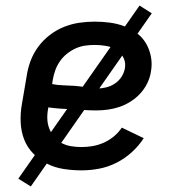

<svg xmlns="http://www.w3.org/2000/svg" viewBox="-20 -606 640 692"><path d="M274 8Q241 8 209 3Q177 -2 149.5 -16Q122 -30 100 -52.5Q78 -75 67 -103.5Q56 -132 54.5 -165Q53 -198 59 -231L76 -331Q80 -359 90 -386Q100 -413 117.5 -437Q135 -461 159 -479.5Q183 -498 210.5 -509Q238 -520 266 -524Q294 -528 321 -528Q349 -528 375.5 -524.5Q402 -521 426.5 -512Q451 -503 472 -487.5Q493 -472 506 -450Q519 -428 524 -401.5Q529 -375 524 -348Q521 -327 511 -306.5Q501 -286 486 -269.5Q471 -253 451.5 -240.5Q432 -228 411.5 -221Q391 -214 369.5 -211Q348 -208 327 -208Q305 -208 283.5 -209.5Q262 -211 240.5 -212Q219 -213 197 -214.5Q175 -216 154 -219V-217Q150 -198 150.5 -179Q151 -160 157.5 -143Q164 -126 175 -112.5Q186 -99 202 -90.5Q218 -82 236.5 -79Q255 -76 274 -76Q294 -76 314 -79.5Q334 -83 353.5 -91.5Q373 -100 390 -114Q407 -128 419 -146L498 -108Q480 -80 454.5 -57Q429 -34 399 -19Q369 -4 337 2Q305 8 274 8ZM330 -287Q346 -287 362.5 -291Q379 -295 393.5 -304.5Q408 -314 417.5 -328.5Q427 -343 430 -359Q434 -380 425 -398Q416 -416 399.5 -426.5Q383 -437 362.5 -440.5Q342 -444 322 -444Q304 -444 286.5 -441.5Q269 -439 252.5 -431.5Q236 -424 221 -412Q206 -400 195.5 -384.5Q185 -369 179 -352Q173 -335 170 -317L168 -303Q188 -299 208.5 -298.5Q229 -298 250 -296.5Q271 -295 290.5 -291Q310 -287 330 -287ZM91 66 46 38 483 -586 527 -558Z"/></svg>

Font: Iosevka Custom Medium
Style: Italic
Weight: 500
Italic angle: -9°
Designer: Belleve Invis
Foundry: Belleve Invis
Version: Version 27.0.1